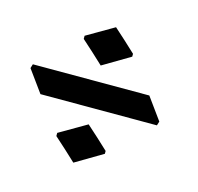

<svg xmlns="http://www.w3.org/2000/svg" viewBox="-73 -601 605 586"><g transform="rotate(15 230.0 -307.5)"><path d="M377 -349 427 -280 423 -267H55L5 -336L9 -349ZM296 -450 210 -399Q193 -415 174.5 -432Q156 -449 139 -464V-474L225 -524Q242 -509 260.5 -492Q279 -475 296 -459ZM292 -142 206 -91Q189 -107 170.5 -124Q152 -141 135 -156V-166L221 -216Q238 -201 256.5 -184Q275 -167 292 -151Z"/></g></svg>

Font: Jaini Purva
Style: Regular
Weight: 400
Designer: Girish Dalvi, Maithili Shingre
Foundry: Ek Type
Version: Version 1.001;PS 1.000;hotconv 16.6.51;makeotf.lib2.5.65220